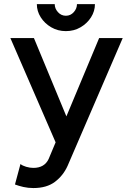

<svg xmlns="http://www.w3.org/2000/svg" viewBox="-20 -909 651 939"><path d="M310.5 -97.7Q289.1 -50.3 248.8 -19.8Q208.5 10.7 143.1 10.7Q117.7 10.7 94.2 5.4Q70.8 0 53.2 -6.8L80.1 -106.9Q89.8 -98.6 107.9 -93.3Q126 -87.9 143.1 -87.9Q197.3 -87.9 217.8 -131.3L252 -212.9L30.8 -722.7H146L304.7 -339.8L464.8 -722.7H580.1ZM302.2 -756.8Q262.7 -756.8 230.5 -775.6Q198.2 -794.4 179.2 -824.5Q160.2 -854.5 160.2 -888.7H247.6Q247.6 -867.2 263.4 -849.6Q279.3 -832 302.2 -832Q325.2 -832 340.8 -849.6Q356.4 -867.2 356.4 -888.7H444.3Q444.3 -854.5 425.3 -824.5Q406.2 -794.4 374 -775.6Q341.8 -756.8 302.2 -756.8Z"/></svg>

Font: Giphurs Medium
Style: Regular
Weight: 500
Version: Version 0.920; ttfautohint (v1.8.4.7-5d5b)